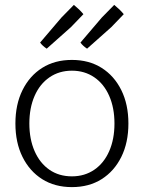

<svg xmlns="http://www.w3.org/2000/svg" viewBox="-20 -755 588 785"><path d="M274 -34Q326 -34 365.5 -61Q405 -88 426.5 -137Q448 -186 448 -250Q448 -314 426.5 -363Q405 -412 365.5 -439Q326 -466 274 -466Q222 -466 182.5 -439Q143 -412 121.5 -363Q100 -314 100 -250Q100 -186 121.5 -137Q143 -88 182 -61Q221 -34 274 -34ZM274 10Q204 10 152.5 -22.5Q101 -55 72 -113.5Q43 -172 43 -250Q43 -328 72 -386.5Q101 -445 152.5 -477.5Q204 -510 274 -510Q344 -510 395.5 -477.5Q447 -445 476 -386.5Q505 -328 505 -250Q505 -172 476 -113.5Q447 -55 395.5 -22.5Q344 10 274 10ZM270 -644 171 -556Q153 -568 144 -581L231 -683L282 -735Q295 -724 303 -716.5Q311 -709 321 -697ZM435 -644 336 -556Q318 -568 309 -581L396 -683L447 -735Q460 -724 468 -716.5Q476 -709 486 -697Z"/></svg>

Font: Scope One
Style: Regular
Weight: 400
Designer: Dalton Maag Ltd
Foundry: Dalton Maag Ltd
Version: Version 1.001; ttfautohint (v1.4.1) -l 11 -r 50 -G 50 -x 14 